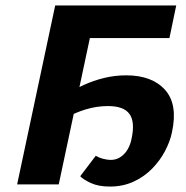

<svg xmlns="http://www.w3.org/2000/svg" viewBox="-20 -678 684 706"><path d="M43 0 183 -658H336L196 0ZM384 8Q342 8 314 -5Q286 -18 275 -30L332 -105Q344 -98 359.5 -94Q375 -90 387 -90Q407 -90 423 -100.5Q439 -111 449.5 -129Q460 -147 464 -169Q477 -230 456 -259Q435 -288 377 -288Q335 -288 294.5 -275.5Q254 -263 224 -245L220 -328Q252 -349 288 -365.5Q324 -382 363.5 -391.5Q403 -401 444 -401Q539 -401 587 -347.5Q635 -294 612 -190Q605 -157 586.5 -122Q568 -87 539 -57.5Q510 -28 471 -10Q432 8 384 8ZM243 -538 269 -658H628L603 -538Z"/></svg>

Font: Ysabeau Office ExtraBold
Style: Italic
Weight: 800
Italic angle: -12°
Designer: Christian Thalmann (Catharsis Fonts)
Version: Version 2.001;gftools[0.9.30]; featfreeze: tnum,lnum,ss02